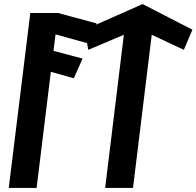

<svg xmlns="http://www.w3.org/2000/svg" viewBox="-20 -924 966 944"><path d="M634 0 726 -753 884 -679 926 -778 681 -904 453 -803 455 -809 266 -860H129L23 0H160L230 -571L343 -539L386 -636L243 -674L253 -755L408 -712L414 -679L589 -753L497 0Z"/></svg>

Font: Ny Stormning
Style: Kr
Weight: 400
Designer: Robert Jablonski, Mew Too
Foundry: Cannot Into Space Fonts
Version: Version 0.90